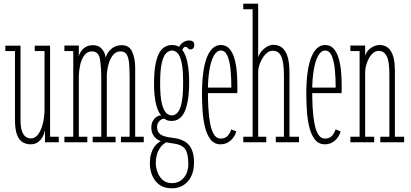

<svg xmlns="http://www.w3.org/2000/svg" viewBox="-20 -770 2222 1039"><path d="M145.5 11Q124 11 104.5 0.8Q85 -9.5 73 -38.5Q61 -67.5 61 -123.5V-493.5H9V-523H91V-125.5Q91 -82 99.2 -59.5Q107.5 -37 120.5 -29Q133.5 -21 147.5 -21Q171.5 -21 188 -45Q204.5 -69 212.8 -105Q221 -141 221 -177.5V-493.5H168V-523H251V-30H298V0H223.5V-67.5Q221.5 -51.5 212.5 -33.2Q203.5 -15 187 -2Q170.5 11 145.5 11Z M328.5 0V-30H376.5V-493.5H328.5V-523.5H406.5V-465.5Q408.5 -476 417.2 -490.2Q426 -504.5 442.5 -515Q459 -525.5 483.5 -525.5Q510.5 -525.5 525.5 -511Q540.5 -496.5 546.5 -480Q552.5 -463.5 552.5 -457.5Q555.5 -472.5 566.5 -488.2Q577.5 -504 596 -514.8Q614.5 -525.5 639 -525.5Q680 -525.5 695.8 -489Q711.5 -452.5 711.5 -403.5V-30H758V0H634.5V-30H681.5V-340Q681.5 -385.5 679.2 -419.8Q677 -454 666.8 -473Q656.5 -492 632.5 -492Q607 -492 590.8 -471.2Q574.5 -450.5 566.5 -419.5Q558.5 -388.5 558 -358V-30H605.5V0H481.5V-30H528V-340Q528 -408.5 520.8 -450.2Q513.5 -492 477 -492Q452 -492 436.5 -471Q421 -450 414 -419Q407 -388 406.5 -358V-30H452.5V0Z M910 249Q867.5 249 841.2 228.8Q815 208.5 803 177.8Q791 147 791 115.5Q791 85.5 797 64.2Q803 43 812.2 28.8Q821.5 14.5 832 6Q842.5 -2.5 851 -6.5Q846 -7.5 837.5 -11.8Q829 -16 820.2 -24.5Q811.5 -33 805.2 -46.8Q799 -60.5 799 -80Q799 -101 807.2 -115.5Q815.5 -130 826.8 -137.5Q838 -145 847 -145Q848.5 -145 850.8 -145Q853 -145 853.5 -144.5Q846 -151 838.8 -165.2Q831.5 -179.5 825.8 -201Q820 -222.5 816.8 -251Q813.5 -279.5 813.5 -314.5Q813.5 -374 820.2 -414.5Q827 -455 839.8 -479.8Q852.5 -504.5 870.8 -515.5Q889 -526.5 912 -526.5Q945 -526.5 965 -501.8Q985 -477 994.2 -432Q1003.5 -387 1003.5 -325.5Q1003.5 -272.5 997.5 -233Q991.5 -193.5 979.8 -167.2Q968 -141 950.2 -128.2Q932.5 -115.5 909 -115.5Q890.5 -115.5 881.2 -120.8Q872 -126 871 -126.5Q870.5 -127 869.5 -127.2Q868.5 -127.5 866.5 -127.5Q855 -127.5 842.5 -115Q830 -102.5 830 -83.5Q830 -57 847.2 -43.5Q864.5 -30 911 -24.5Q975 -18 1002.5 15Q1030 48 1030 108Q1030 142 1021 168.2Q1012 194.5 995.8 212.5Q979.5 230.5 957.8 239.8Q936 249 910 249ZM910 221Q950 221 974.5 192Q999 163 999 117.5Q999 61 982.2 37.2Q965.5 13.5 924.5 7.5Q914 6 905 4.5Q896 3 889.5 1.8Q883 0.5 880 0Q859 11.5 846.5 29.5Q834 47.5 828.5 68.5Q823 89.5 823 111Q823 136.5 832.2 161.8Q841.5 187 860.8 204Q880 221 910 221ZM909 -145.5Q926.5 -145.5 940.5 -160.2Q954.5 -175 962.8 -213.8Q971 -252.5 971 -323.5Q971 -393 963 -430.2Q955 -467.5 941.5 -482Q928 -496.5 911 -496.5Q894 -496.5 879.2 -482Q864.5 -467.5 855.5 -429.2Q846.5 -391 846.5 -320Q846.5 -250.5 855.2 -212.8Q864 -175 878.2 -160.2Q892.5 -145.5 909 -145.5ZM943.5 -498Q947 -522 965 -536.5Q983 -551 1001.5 -551Q1018 -551 1024.8 -544.5Q1031.5 -538 1031.5 -525.5Q1031.5 -516 1026 -509.2Q1020.5 -502.5 1010.5 -502.5Q1003.5 -502.5 999.8 -506Q996 -509.5 993 -513Q990 -516.5 983.5 -516.5Q976.5 -516.5 971.8 -510.2Q967 -504 967 -495.5Z M1174 11Q1140.5 11 1120.2 -14.2Q1100 -39.5 1089.8 -80.2Q1079.5 -121 1076.2 -169Q1073 -217 1073 -262.5Q1073 -325.5 1079.5 -374.8Q1086 -424 1099 -457.8Q1112 -491.5 1131 -509Q1150 -526.5 1175 -526.5Q1204 -526.5 1221.8 -506Q1239.5 -485.5 1248.8 -452.8Q1258 -420 1261.2 -381.8Q1264.5 -343.5 1264.5 -308Q1264.5 -297 1264.5 -286.5Q1264.5 -276 1264 -266H1098.5V-296H1232Q1232 -348 1227.5 -393.8Q1223 -439.5 1210.8 -468Q1198.5 -496.5 1175 -496.5Q1153 -496.5 1137.2 -468.5Q1121.5 -440.5 1113.2 -391.2Q1105 -342 1105 -278Q1105 -231.5 1107.5 -185.8Q1110 -140 1117 -102.5Q1124 -65 1137.8 -42.5Q1151.5 -20 1174 -20Q1200.5 -20 1214 -37.2Q1227.5 -54.5 1231.5 -70L1258.5 -59Q1251.5 -30.5 1228.2 -9.8Q1205 11 1174 11Z M1296.5 0V-30H1347V-720H1296.5V-750H1377V-459Q1378.5 -469.5 1390 -485.8Q1401.5 -502 1420.2 -514.8Q1439 -527.5 1461.5 -527.5Q1481 -527.5 1500.5 -516.2Q1520 -505 1533.2 -472Q1546.5 -439 1546.5 -373.5V-30H1598V0H1472.5V-30H1516.5V-360Q1516.5 -433 1502.2 -464.2Q1488 -495.5 1455.5 -495.5Q1434.5 -495.5 1416.8 -476.5Q1399 -457.5 1388.2 -430.8Q1377.5 -404 1377 -380V-30H1421V0Z M1738.5 11Q1705 11 1684.8 -14.2Q1664.5 -39.5 1654.2 -80.2Q1644 -121 1640.8 -169Q1637.5 -217 1637.5 -262.5Q1637.5 -325.5 1644 -374.8Q1650.5 -424 1663.5 -457.8Q1676.5 -491.5 1695.5 -509Q1714.5 -526.5 1739.5 -526.5Q1768.5 -526.5 1786.2 -506Q1804 -485.5 1813.2 -452.8Q1822.5 -420 1825.8 -381.8Q1829 -343.5 1829 -308Q1829 -297 1829 -286.5Q1829 -276 1828.5 -266H1663V-296H1796.5Q1796.5 -348 1792 -393.8Q1787.5 -439.5 1775.2 -468Q1763 -496.5 1739.5 -496.5Q1717.5 -496.5 1701.8 -468.5Q1686 -440.5 1677.8 -391.2Q1669.5 -342 1669.5 -278Q1669.5 -231.5 1672 -185.8Q1674.5 -140 1681.5 -102.5Q1688.5 -65 1702.2 -42.5Q1716 -20 1738.5 -20Q1765 -20 1778.5 -37.2Q1792 -54.5 1796 -70L1823 -59Q1816 -30.5 1792.8 -9.8Q1769.5 11 1738.5 11Z M1876 0V-30H1926V-493.5H1876V-523.5H1956V-466.5Q1959.5 -482 1971 -495.8Q1982.5 -509.5 1999.8 -518Q2017 -526.5 2037 -526.5Q2053.5 -526.5 2072 -516.8Q2090.5 -507 2103.8 -476.5Q2117 -446 2117 -383.5V-30H2167V0H2038V-30H2087V-370Q2087 -438.5 2072.5 -466.5Q2058 -494.5 2028 -494.5Q2012.5 -494.5 1999.2 -483.2Q1986 -472 1976.2 -454.2Q1966.5 -436.5 1961.2 -416.5Q1956 -396.5 1956 -379V-30H2005V0Z"/></svg>

Font: Imbue Thin 10pt Thin
Style: Regular
Weight: 250
Version: Version 1.102